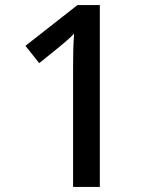

<svg xmlns="http://www.w3.org/2000/svg" viewBox="-20 -734 612 754"><path d="M372 0V-714H284L80 -554L134 -486L212 -549C236 -569 254 -584 271 -602C268 -563 267 -524 267 -474V0Z"/></svg>

Font: Noto Sans Gunjala Gondi Medium
Style: Regular
Weight: 500
Designer: Ek Type
Foundry: Ek Type
Version: Version 1.004